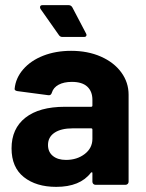

<svg xmlns="http://www.w3.org/2000/svg" viewBox="-20 -720 568 748"><path d="M257 -522Q322 -522 373 -499.5Q424 -477 452.5 -438Q481 -399 481 -351V-12Q481 -7 477.5 -3.5Q474 0 469 0H352Q347 0 343.5 -3.5Q340 -7 340 -12V-45Q340 -48 339 -48.5Q338 -49 337 -49Q336 -49 334 -47Q292 8 199 8Q121 8 73 -30Q25 -68 25 -142Q25 -219 79 -261.5Q133 -304 233 -304H335Q340 -304 340 -309V-331Q340 -364 320 -382.5Q300 -401 260 -401Q229 -401 208.5 -390Q188 -379 182 -359Q179 -349 171 -349Q170 -349 169 -349L48 -365Q37 -367 37 -373Q37 -373 37 -374Q41 -416 70.5 -450Q100 -484 148.5 -503Q197 -522 257 -522ZM237 -97Q280 -97 310 -120Q340 -143 340 -179V-215Q340 -220 335 -220H263Q218 -220 192.5 -203Q167 -186 167 -155Q167 -128 186 -112.5Q205 -97 237 -97ZM315 -590Q317 -586 317 -584Q317 -576 307 -576H223Q214 -576 209 -584L138 -685Q136 -688 136 -692Q136 -700 146 -700H247Q257 -700 262 -691Z"/></svg>

Font: LinhAnh
Style: Bold
Weight: 700
Designer: Jeremy Tribby
Foundry: Tribby Type
Version: Version 1.408